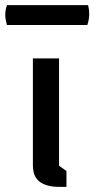

<svg xmlns="http://www.w3.org/2000/svg" viewBox="-59 -726 366 746"><path d="M68.8 -499H170.4V-82L199.2 -61.5V0H171.4L170.4 -1V0Q122.1 0 95.5 -19.5Q68.8 -39.1 68.8 -84ZM-32.2 -628.9Q-38.6 -652.3 -38.6 -667.5Q-38.6 -676.3 -37.1 -686Q-35.6 -695.8 -31.7 -706.1H283.2Q285.6 -696.3 286.6 -687.5Q287.6 -678.7 287.6 -671.9Q287.6 -662.1 285.9 -651.1Q284.2 -640.1 280.3 -628.9H-32.2Z"/></svg>

Font: Basic
Style: Regular
Weight: 400
Designer: Magnus Gaarde
Foundry: Magnus Gaarde
Version: Version 1.003; ttfautohint (v1.1) -l 6 -r 16 -G 0 -x 16 -D l